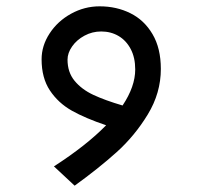

<svg xmlns="http://www.w3.org/2000/svg" viewBox="-20 -414 640 607"><path d="M295 -394Q348.5 -394 392.2 -372.2Q436 -350.5 462.2 -306Q488.5 -261.5 488.5 -196Q488.5 -120 447.2 -52.2Q406 15.5 348.8 67Q291.5 118.5 216 173L150.5 112Q253 46 315.5 -18Q250 -40 207 -64.2Q164 -88.5 137.8 -128Q111.5 -167.5 111.5 -226.5Q111.5 -269.5 136.8 -308.2Q162 -347 204.5 -370.5Q247 -394 295 -394ZM367.5 -80.5Q407.5 -140.5 407.5 -194.5Q407.5 -232 393.2 -259Q379 -286 354.8 -300.2Q330.5 -314.5 300 -314.5Q271.5 -314.5 247 -301.2Q222.5 -288 208 -267.2Q193.5 -246.5 193.5 -225.5Q193.5 -185.5 215.8 -158.5Q238 -131.5 274.8 -114.2Q311.5 -97 367.5 -80.5Z"/></svg>

Font: JuliaMono
Style: Regular
Weight: 400
Monospace: yes
Designer: cormullion
Foundry: corm
Version: Version 0.055; ttfautohint (v1.8.4)